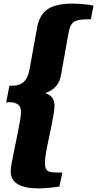

<svg xmlns="http://www.w3.org/2000/svg" viewBox="-20 -830 536 1060"><path d="M191 210Q117 210 78 186.5Q39 163 39 116Q39 101 45 68Q51 35 59.5 -6.5Q68 -48 76.5 -89Q85 -130 90.5 -163.5Q96 -197 96 -212Q96 -246 71 -258Q46 -270 14 -264L32 -357Q82 -354 108 -375Q134 -396 143 -447L186 -684Q195 -728 217.5 -756Q240 -784 280 -797Q320 -810 379 -810Q409 -810 440.5 -807Q472 -804 496 -799L482 -724Q436 -724 411 -718.5Q386 -713 374.5 -695.5Q363 -678 357 -640L317 -417Q310 -377 288.5 -353Q267 -329 230 -316Q257 -307 269 -289.5Q281 -272 281 -245Q281 -228 275.5 -197Q270 -166 262.5 -127Q255 -88 246.5 -50Q238 -12 233 18.5Q228 49 228 65Q228 94 236 106Q244 118 265 120.5Q286 123 324 123L308 200Q274 205 244.5 207.5Q215 210 191 210Z"/></svg>

Font: Sansita Swashed Light ExtraBold
Style: Regular
Weight: 800
Version: Version 1.003